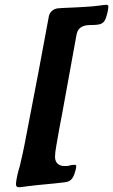

<svg xmlns="http://www.w3.org/2000/svg" viewBox="-20 -786 475 806"><path d="M299 -92C298 -93 296 -94 295 -94C290 -94 284 -94 279 -93L268 -90C262 -89 256 -89 251 -89C228 -89 211 -101 211 -128C211 -139 213 -156 216 -172C224 -219 232 -264 241 -309C262 -420 280 -528 301 -639C308 -678 338 -681 365 -681C416 -681 421 -692 432 -737C433 -744 435 -751 435 -758C435 -763 432 -766 427 -766C418 -766 409 -764 401 -763C378 -760 357 -758 334 -757C295 -754 259 -754 222 -751C203 -748 189 -736 185 -717C156 -560 127 -404 96 -247C87 -200 79 -155 68 -110L63 -88C57 -71 47 -29 47 -13C47 -4 51 0 59 0C71 0 83 -3 94 -4C147 -11 200 -14 253 -21C282 -24 290 -44 298 -75C299 -80 300 -84 300 -89V-91Z"/></svg>

Font: Bangerz
Style: Regular
Weight: 400
Designer: vernon adams
Foundry: Vernon Adams
Version: Version 2.10;December 28, 2023;FontCreator 13.0.0.2683 64-bi